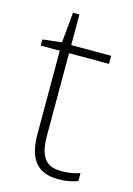

<svg xmlns="http://www.w3.org/2000/svg" viewBox="-105 -715 539 780"><g transform="rotate(15 164.0 -324.5)"><path d="M220 10Q174 10 146 -7.5Q118 -25 104.5 -59Q91 -93 91 -143V-496H11V-522L91 -531L103 -659H130V-530H298V-496H130V-146Q130 -87 150.5 -56Q171 -25 223 -25Q247 -25 266 -28.5Q285 -32 301 -37V-4Q285 2 265 6Q245 10 220 10Z"/></g></svg>

Font: Noto Sans Symbols ExtraLight
Style: Regular
Weight: 250
Version: Version 2.002